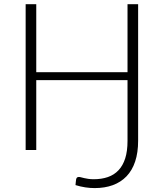

<svg xmlns="http://www.w3.org/2000/svg" viewBox="-20 -728 795 932"><path d="M650.5 -707.5V-45Q650.5 13 636 56.2Q621.5 99.5 594 128Q566.5 156.5 527.5 170.8Q488.5 185 439.5 185Q417 185 394 181.5Q371 178 346.5 170.5Q347 163.5 347.8 156.5Q348.5 149.5 349.5 142.5Q350.5 138 353.2 134.5Q356 131 363 131Q367.5 131 373.8 132.8Q380 134.5 388.5 136.5Q397 138.5 408.5 140.2Q420 142 435 142Q473 142 503.5 131.5Q534 121 555.2 98.5Q576.5 76 587.8 40.8Q599 5.5 599 -44V-339H156V0H104.5V-707.5H156V-377.5H599V-707.5Z"/></svg>

Font: Lato 2
Style: Regular
Weight: 300
Designer: Lukasz Dziedzic with Adam Twardoch and Botio Nikoltchev
Foundry: tyPoland Lukasz Dziedzic
Version: Version 2.015; 2015-08-06; http://www.latofonts.com/